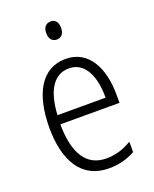

<svg xmlns="http://www.w3.org/2000/svg" viewBox="-139 -810 723 900"><g transform="rotate(-20 222.5 -360.5)"><path d="M225 -731C199 -731 187 -713 187 -686C187 -658 201 -641 224 -641C248 -641 261 -658 261 -686C261 -713 250 -731 225 -731ZM230 -542C111 -542 49 -434 49 -264C49 -99 112 10 248 10C299 10 340 -2 379 -23V-75C335 -49 297 -38 252 -38C154 -38 104 -115 103 -262H398V-303C398 -434 346 -542 230 -542ZM230 -495C310 -495 346 -412 345 -307H105C112 -432 157 -495 230 -495Z"/></g></svg>

Font: Noto Sans Arabic UI Cn Lt
Style: Regular
Weight: 300
Width: 3
Designer: Monotype Design Team, Nadine Chahine and Nizar Qandah
Foundry: Monotype Imaging Inc.
Version: Version 2.010